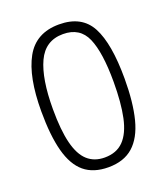

<svg xmlns="http://www.w3.org/2000/svg" viewBox="-116 -682 671 772"><g transform="rotate(-20 219.0 -296.0)"><path d="M217 8Q153 8 114 -24.5Q75 -57 57 -124.5Q39 -192 39 -296Q39 -443 82.5 -521.5Q126 -600 225 -600Q322 -600 360.5 -527.5Q399 -455 399 -305Q399 -203 381 -133Q363 -63 323 -27.5Q283 8 217 8ZM216 -34Q267 -34 297 -65Q327 -96 340 -157Q353 -218 353 -308Q353 -434 326 -496Q299 -558 227 -558Q151 -558 118.5 -488Q86 -418 86 -288Q86 -198 100 -142Q114 -86 143 -60Q172 -34 216 -34Z"/></g></svg>

Font: Yanone Kaffeesatz Light
Style: Regular
Weight: 300
Designer: Yanone (Cyrillic: Daniel Pouzeot, Huerta Tipografica, and Cyreal)
Foundry: Yanone
Version: Version 2.003